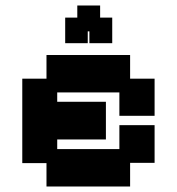

<svg xmlns="http://www.w3.org/2000/svg" viewBox="-20 -667 643 698"><path d="M149 11V-74H61V-381H149V-467H453V-381H542V-246H414V-331H188V-297H365V-160H188V-125H414V-212H542V-75H453V11ZM217 -510V-603H261V-647H344V-603H388V-510H305V-553H299V-510Z"/></svg>

Font: Pixelify Sans
Style: Bold
Weight: 700
Designer: Stefie Justprince
Foundry: Typecalism Foundryline
Version: Version 1.000